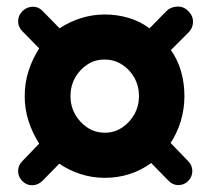

<svg xmlns="http://www.w3.org/2000/svg" viewBox="-20 -537 640 583"><path d="M48 13Q35 0 35 -17.5Q35 -35 48 -48L99 -101Q79 -132 67 -168.5Q55 -205 55 -245Q55 -286 67 -322.5Q79 -359 99 -390L48 -442Q35 -455 35 -472.5Q35 -490 48 -503Q61 -516 79 -516.5Q97 -517 110 -503L161 -451Q191 -471 226 -482Q261 -493 298 -493Q336 -493 371 -482.5Q406 -472 434 -451L485 -503Q498 -516 517.5 -517Q537 -518 551 -504Q566 -490 566 -471Q566 -452 552 -438L499 -385Q520 -355 530 -319.5Q540 -284 540 -245Q540 -206 529 -169.5Q518 -133 498 -103L551 -48Q564 -35 564 -17.5Q564 0 551 13Q539 25 521.5 25Q504 25 491 11L439 -42Q409 -20 373.5 -8.5Q338 3 298 3Q260 3 224.5 -8.5Q189 -20 160 -40L109 12Q96 25 78.5 25.5Q61 26 48 13ZM299 -134Q327 -134 350.5 -149.5Q374 -165 388 -190Q402 -215 402 -245Q402 -276 388 -301Q374 -326 350.5 -341Q327 -356 299 -356Q270 -357 246 -341.5Q222 -326 208 -301Q194 -276 194 -245Q194 -215 208 -190Q222 -165 245.5 -149.5Q269 -134 299 -134Z"/></svg>

Font: Nunito ExtraLight Black
Style: Italic
Weight: 900
Italic angle: -9°
Version: Version 3.602